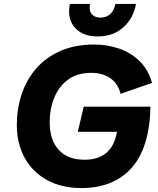

<svg xmlns="http://www.w3.org/2000/svg" viewBox="-20 -940 798 970"><path d="M667 -920Q654 -847 602.5 -801.5Q551 -756 474 -756Q405 -756 367 -791.5Q329 -827 329 -882Q329 -891 330 -900.5Q331 -910 333 -920H435Q434 -915 433.5 -910Q433 -905 433 -900Q433 -877 448 -864Q463 -851 488 -851Q517 -851 536.5 -868.5Q556 -886 563 -920ZM391 10Q290 10 216.5 -31Q143 -72 104 -144Q65 -216 65 -308Q65 -389 89 -462.5Q113 -536 161.5 -592.5Q210 -649 284 -682Q358 -715 457 -715Q521 -715 580.5 -695Q640 -675 684.5 -632Q729 -589 748 -521L589 -466Q576 -519 536.5 -545.5Q497 -572 442 -572Q370 -572 323.5 -537.5Q277 -503 254 -446Q231 -389 231 -323Q231 -233 276.5 -183Q322 -133 407 -133Q547 -133 571 -274H373L403 -401H740Q736 -194 645 -92Q554 10 391 10Z"/></svg>

Font: Prodigy Sans
Style: Bold Italic
Weight: 700
Italic angle: -13°
Designer: Wei Huang
Foundry: Wei Huang
Version: Version 1.003; ttfautohint (v1.8.3)